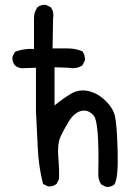

<svg xmlns="http://www.w3.org/2000/svg" viewBox="-20 -760 540 785"><path d="M413 4 394 -6Q380 -26 382 -53Q386 -261 363.5 -287Q341 -313 312.5 -306.5Q284 -300 262 -264.5Q240 -229 227 -200Q214 -171 218.5 -115Q223 -59 221 -27L211 -8Q197 4 176 2L156 -8Q138 -78 134.5 -153.5Q131 -229 127 -306V-483L68 -481Q52 -483 41 -493Q29 -507 31 -528L41 -548Q76 -562 119 -560V-686Q119 -711 133 -730Q147 -742 168 -740L188 -730Q202 -710 197 -684L195 -562Q226 -562 258 -562Q290 -562 317 -550Q329 -534 327 -513L317 -493Q294 -477 261 -483L203 -485V-329Q236 -356 269 -376Q302 -396 340 -388Q378 -380 410 -349.5Q442 -319 450 -285Q458 -251 461 -142Q464 -33 448 -6Q434 6 413 4Z"/></svg>

Font: NaniFont Regular
Style: Regular
Weight: 400
Designer: Nanigashitei
Version: Version 1.036